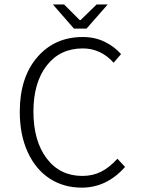

<svg xmlns="http://www.w3.org/2000/svg" viewBox="-20 -840 640 872"><path d="M315.9 -710 220.2 -819.8H271L341.8 -749H346.2L418.9 -819.8H469.2L373 -710ZM351.1 12.2Q269 12.2 205.6 -29.1Q142.1 -70.3 106 -148.9Q69.8 -227.5 69.8 -332Q69.8 -487.8 148.9 -579.8Q228 -671.9 356 -671.9Q411.1 -671.9 455.6 -650.1Q500 -628.4 529.8 -594.2L496.1 -555.2Q437.5 -620.1 356 -620.1Q252.4 -620.1 192.1 -542.2Q131.8 -464.4 131.8 -333Q131.8 -200.2 191.9 -120.6Q252 -41 354 -41Q401.4 -41 439.5 -60.3Q477.5 -79.6 513.2 -119.1L547.9 -82Q465.3 12.2 351.1 12.2Z"/></svg>

Font: Office Code Pro Light
Style: Regular
Weight: 300
Designer: Nathan Rutzky & Paul D. Hunt
Foundry: Adobe Systems Incorporated
Version: Version 1.004;PS 001.004;hotconv 1.0.70;makeotf.lib2.5.58329